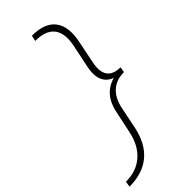

<svg xmlns="http://www.w3.org/2000/svg" viewBox="-353 -754 1019 1019"><g transform="rotate(-45 156.0 -244.5)"><path d="M-58 222 -53 190Q26 190 77.5 145Q129 100 146 19L173 -108Q187 -176 228 -212Q269 -248 335 -253L334 -237Q270 -242 245 -280Q220 -318 234 -386L260 -511Q278 -594 246.5 -636.5Q215 -679 135 -679L142 -711Q239 -711 278 -658.5Q317 -606 296 -508L271 -384Q258 -324 279 -292Q300 -260 356 -260L351 -229Q294 -229 257.5 -196.5Q221 -164 208 -101L183 22Q162 121 101 171.5Q40 222 -58 222Z"/></g></svg>

Font: Ysabeau Infant ExtraLight
Style: Italic
Weight: 250
Italic angle: -12°
Designer: Christian Thalmann (Catharsis Fonts)
Version: Version 2.001;gftools[0.9.30]; featfreeze: ss01,ss02,lnum